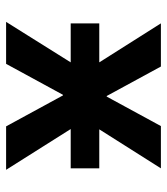

<svg xmlns="http://www.w3.org/2000/svg" viewBox="22 -582 560 645"><g transform="rotate(90 302.5 -260.0)"><path d="M59 -217V-313H190L59 -520H204L303 -338H305L404 -520H546L415 -313H546V-217H414L551 0H405L301 -191H299L195 0H54L190 -217Z"/></g></svg>

Font: Mplus 1p Bold
Style: Bold
Weight: 700
Version: Version 1.061